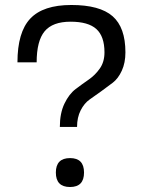

<svg xmlns="http://www.w3.org/2000/svg" viewBox="-20 -740 573 770"><path d="M261 -106Q317 -106 317 -48Q317 10 261 10Q204 10 204 -48Q204 -106 261 -106ZM220 -231Q220 -286 238.5 -324.5Q257 -363 283.5 -383Q310 -403 336 -421Q362 -439 380.5 -465.5Q399 -492 399 -530Q399 -594 366.5 -623.5Q334 -653 263 -653Q191 -653 159 -614.5Q127 -576 127 -490H50Q50 -611 101.5 -665.5Q153 -720 266 -720Q380 -720 431.5 -675Q483 -630 483 -530Q483 -488 468.5 -456.5Q454 -425 432.5 -408.5Q411 -392 386 -374Q361 -356 339.5 -341Q318 -326 303.5 -297.5Q289 -269 289 -231Z"/></svg>

Font: Fivo Sans Modern
Style: Regular
Weight: 400
Designer: Alexander Slobzheninov
Foundry: Alexander Slobzheninov
Version: 1.0